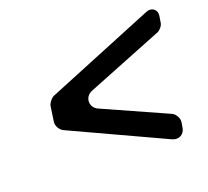

<svg xmlns="http://www.w3.org/2000/svg" viewBox="-85 -651 708 652"><g transform="rotate(-20 269.0 -325.5)"><path d="M534 -493 538 -518C541 -539 522 -553 502 -545L108 -384C99 -380 88 -366 86 -356L78 -301C76 -287 86 -270 98 -264L435 -108C457 -98 479 -110 482 -134L485 -152C487 -166 477 -183 465 -189L235 -292C205 -305 206 -344 236 -356L512 -466C521 -469 533 -483 534 -493Z"/></g></svg>

Font: Trueno
Style: RoundIt
Weight: 400
Designer: Julieta Ulanovsky, Jasper
Foundry: Julieta Ulanovsky, Cannot Into Space Fonts
Version: Version 3.001